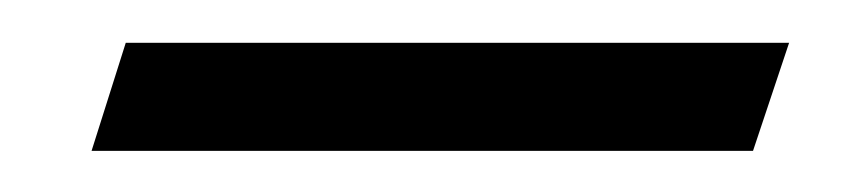

<svg xmlns="http://www.w3.org/2000/svg" viewBox="-20 -281 405 91"><path d="M23.4 -209.5 39.6 -260.7H354L336.9 -209.5Z"/></svg>

Font: Elstob ExtraBold
Style: Italic
Weight: 800
Italic angle: -20°
Designer: Peter S. Baker
Version: Version 1.015